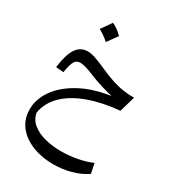

<svg xmlns="http://www.w3.org/2000/svg" viewBox="-244 -844 1211 1334"><g transform="rotate(30 362.0 -177.5)"><path d="M74.7 -243.2Q87.9 -348.1 120.8 -397.9Q153.8 -447.8 212.9 -447.8Q238.3 -447.8 272.7 -436.5Q307.1 -425.3 363.3 -399.9Q425.8 -371.6 474.4 -356.2Q522.9 -340.8 565.2 -335Q607.4 -329.1 649.9 -329.1L613.3 -203.6Q476.6 -191.4 369.6 -153.1Q262.7 -114.7 196.5 -51.5Q130.4 11.7 115.2 98.6Q125 151.4 166 183.8Q207 216.3 267.1 231.4Q327.1 246.6 393.6 246.6Q459 246.6 523.7 234.4Q588.4 222.2 638.7 200.2L655.3 278.3Q603 314.9 534.4 333.5Q465.8 352.1 394 352.1Q329.1 352.1 269.5 336.4Q210 320.8 163.1 289.3Q116.2 257.8 89.1 210.9Q62 164.1 62 102.1Q62 20.5 114.5 -54.7Q167 -129.9 266.8 -185.1Q366.7 -240.2 508.8 -261.7Q475.6 -269 423.8 -284.2Q372.1 -299.3 321.8 -320.3Q276.9 -338.9 250 -346.2Q223.1 -353.5 206.1 -353.5Q175.3 -353.5 161.1 -328.6Q147 -303.7 135.7 -237.3ZM262.7 -707Q300.8 -692.4 345.2 -648.4Q331.1 -627.9 316.7 -607.7Q302.2 -587.4 286.6 -566.4Q249.5 -599.6 204.6 -624Q219.7 -645.5 233.9 -665.5Q248 -685.5 262.7 -707Z"/></g></svg>

Font: Pinar-DS2-FD Medium
Style: Regular
Weight: 500
Designer: Amin Abedi
Version: Version 3.000